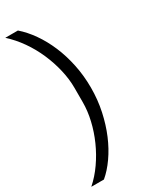

<svg xmlns="http://www.w3.org/2000/svg" viewBox="-234 -812 798 1001"><g transform="rotate(-30 165.0 -311.5)"><path d="M252 -312Q252 -239 237.5 -171.5Q223 -104 198.5 -46Q174 12 141 59Q108 106 71 137H-5Q36 101 69.5 53Q103 5 127 -49Q151 -103 164 -159Q177 -215 177 -268V-354Q177 -406 164 -462Q151 -518 127.5 -572Q104 -626 70.5 -674Q37 -722 -5 -760H71Q109 -727 142 -680Q175 -633 199.5 -575.5Q224 -518 238 -451Q252 -384 252 -312Z"/></g></svg>

Font: IBM Plex Thai
Style: Regular
Weight: 400
Designer: Mike Abbink, Paul van der Laan, Pieter van Rosmalen, Ben Mitchell, Mark Frömberg
Foundry: Bold Monday
Version: Version 1.0